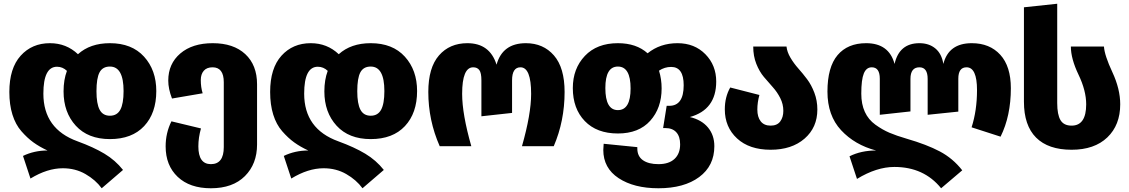

<svg xmlns="http://www.w3.org/2000/svg" viewBox="-20 -782 6037 1027"><path d="M568 -38Q451 -38 385.5 -109.5Q320 -181 320 -293Q320 -355 338 -403Q315 -425 285 -425Q212 -425 212 -281Q212 -92 395 -26Q480 5 538.5 40Q597 75 638 127L524 225Q491 180 437 149Q383 118 316 118Q233 118 143 173L103 52Q163 23 234 23Q191 3 158.5 -20.5Q126 -44 94.5 -80Q63 -116 46.5 -169Q30 -222 30 -290Q30 -417 90.5 -484Q151 -551 247 -551Q335 -551 397 -492Q462 -551 568 -551Q685 -551 750.5 -479Q816 -407 816 -295Q816 -177 751 -107.5Q686 -38 568 -38ZM568 -426Q529 -426 512.5 -395Q496 -364 496 -294Q496 -227 513 -195Q530 -163 568 -163Q606 -163 623.5 -195Q641 -227 641 -295Q641 -426 568 -426Z M1118 -551Q1229 -551 1292 -492.5Q1355 -434 1355 -331V-9Q1355 95 1290 160Q1225 225 1108 225Q995 225 930.5 164Q866 103 866 1Q866 -71 897 -133L1055 -95Q1041 -46 1041 1Q1041 96 1108 96Q1177 96 1177 5V-342Q1177 -422 1117 -422Q1086 -422 1070 -403.5Q1054 -385 1054 -354Q1054 -315 1064 -283L900 -255Q880 -307 880 -351Q880 -441 944.5 -496Q1009 -551 1118 -551Z M1963 -38Q1846 -38 1780.5 -109.5Q1715 -181 1715 -293Q1715 -355 1733 -403Q1710 -425 1680 -425Q1607 -425 1607 -281Q1607 -92 1790 -26Q1875 5 1933.5 40Q1992 75 2033 127L1919 225Q1886 180 1832 149Q1778 118 1711 118Q1628 118 1538 173L1498 52Q1558 23 1629 23Q1586 3 1553.5 -20.5Q1521 -44 1489.5 -80Q1458 -116 1441.5 -169Q1425 -222 1425 -290Q1425 -417 1485.5 -484Q1546 -551 1642 -551Q1730 -551 1792 -492Q1857 -551 1963 -551Q2080 -551 2145.5 -479Q2211 -407 2211 -295Q2211 -177 2146 -107.5Q2081 -38 1963 -38ZM1963 -426Q1924 -426 1907.5 -395Q1891 -364 1891 -294Q1891 -227 1908 -195Q1925 -163 1963 -163Q2001 -163 2018.5 -195Q2036 -227 2036 -295Q2036 -426 1963 -426Z M2332 0Q2271 -138 2271 -290Q2271 -420 2328 -485.5Q2385 -551 2480 -551Q2600 -551 2636 -436Q2668 -551 2793 -551Q2886 -551 2943 -485.5Q3000 -420 3000 -290Q3000 -135 2942 0H2772Q2821 -172 2821 -280Q2821 -422 2764 -422Q2719 -422 2719 -352V-178L2555 -160V-352Q2555 -392 2544 -407Q2533 -422 2511 -422Q2452 -422 2452 -280Q2452 -172 2501 0Z M3670 -156Q3733 -141 3767 -100Q3801 -59 3801 0Q3801 105 3720 165Q3639 225 3502 225Q3371 225 3289 171Q3207 117 3207 20Q3207 7 3209 -13L3389 5V12Q3389 54 3419 75Q3449 96 3502 96Q3558 96 3588 68Q3618 40 3618 -10Q3618 -52 3597.5 -74.5Q3577 -97 3539 -97H3527L3546 -216H3560Q3637 -216 3637 -326Q3637 -424 3570 -424Q3535 -424 3505 -404Q3519 -359 3519 -309Q3519 -204 3458 -136Q3397 -68 3285 -68Q3172 -68 3108 -134.5Q3044 -201 3044 -311Q3044 -415 3108.5 -483Q3173 -551 3285 -551Q3384 -551 3444 -497Q3511 -551 3604 -551Q3695 -551 3753 -492Q3811 -433 3811 -346Q3811 -195 3670 -156ZM3285 -193Q3353 -193 3353 -309Q3353 -426 3285 -426Q3218 -426 3218 -311Q3218 -193 3285 -193Z M4187 -533Q4190 -504 4208 -473.5Q4226 -443 4250 -416Q4274 -389 4297 -358.5Q4320 -328 4336 -286Q4352 -244 4352 -196Q4352 -100 4283.5 -40.5Q4215 19 4102 19Q3988 19 3922.5 -41.5Q3857 -102 3857 -197Q3857 -263 3886 -314L4042 -274Q4031 -234 4031 -196Q4031 -156 4049 -133Q4067 -110 4102 -110Q4137 -110 4153.5 -132.5Q4170 -155 4170 -189Q4170 -225 4153.5 -257.5Q4137 -290 4113.5 -316Q4090 -342 4066 -370.5Q4042 -399 4025.5 -440.5Q4009 -482 4009 -533Z M5178 -551Q5274 -551 5330.5 -489Q5387 -427 5387 -310Q5387 -162 5332 -51L5177 -101Q5206 -191 5206 -300Q5206 -422 5150 -422Q5106 -422 5106 -361V-185L4942 -168V-360Q4942 -422 4898 -422Q4850 -422 4850 -360V-186L4686 -168V-361Q4686 -422 4643 -422Q4614 -422 4600.5 -389Q4587 -356 4587 -281Q4587 -225 4606 -183.5Q4625 -142 4662.5 -115Q4700 -88 4737.5 -72Q4775 -56 4830 -40Q4937 -9 5007 28Q5077 65 5127 129L5014 225Q4922 111 4764 111Q4669 111 4564 175L4524 54Q4586 23 4666 23Q4552 -7 4479 -85.5Q4406 -164 4406 -292Q4406 -423 4460 -487Q4514 -551 4613 -551Q4735 -551 4765 -440Q4790 -551 4898 -551Q4949 -551 4983 -523Q5017 -495 5026 -440Q5054 -551 5178 -551Z M5457 -238V-743L5635 -762V-231Q5635 -169 5652.5 -139.5Q5670 -110 5712 -110Q5790 -110 5790 -224Q5790 -297 5749 -382.5Q5708 -468 5708 -533H5885Q5888 -486 5930 -396Q5972 -306 5972 -224Q5972 -113 5903 -47Q5834 19 5712 19Q5587 19 5522 -46Q5457 -111 5457 -238Z"/></svg>

Font: FiraGO ExtraBold
Style: Regular
Weight: 800
Designer: bBox Type
Foundry: bBox Type GmbH
Version: Version 1.001;PS 001.001;hotconv 1.0.88;makeotf.lib2.5.64775